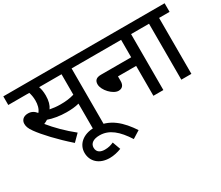

<svg xmlns="http://www.w3.org/2000/svg" viewBox="-146 -978 1845 1602"><g transform="rotate(-30 777.0 -177.0)"><path d="M610 -539H711V-622H0V-539H202C209 -519 215 -491 215 -458C215 -421 207 -382 184 -356C163 -382 139 -396 106 -396C56 -396 37 -364 37 -336C37 -313 42 -291 71 -251C116 -188 211 -85 323 13L386 -50C307 -113 234 -186 181 -252C194 -257 207 -264 218 -271C261 -255 328 -243 391 -243C439 -243 475 -246 513 -256V0H610ZM379 -325C345 -325 310 -329 280 -335C300 -363 311 -401 311 -452C311 -490 305 -518 297 -539H513V-342C469 -329 430 -325 379 -325Z M626 245 598 168C572 180 546 187 513 187C474 187 438 172 438 126C438 86 471 61 532 61C625 61 695 122 765 231L837 186C764 77 675 -17 525 -17C418 -17 351 45 351 125C351 207 412 268 514 268C551 268 591 259 626 245Z M696 -622V-539H1087V-371H795C746 -371 731 -347 731 -315C731 -258 804 -181 857 -181C891 -181 912 -201 912 -243V-288H1087V0H1183V-539H1284V-622Z M1453 -539H1554V-622H1270V-539H1356V0H1453Z"/></g></svg>

Font: Noto Sans Medium
Style: Italic
Weight: 500
Italic angle: -12°
Designer: Monotype Design Team
Foundry: Monotype Imaging Inc.
Version: Version 2.013